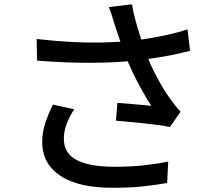

<svg xmlns="http://www.w3.org/2000/svg" viewBox="-20 -827 1040 896"><path d="M516 -709Q511 -726 504 -748.5Q497 -771 488 -794L596 -807Q601 -774 611 -736.5Q621 -699 633 -662Q645 -625 656 -592Q679 -529 712.5 -466.5Q746 -404 775 -365Q786 -349 798 -334Q810 -319 823 -306L773 -234Q753 -239 722.5 -243Q692 -247 656.5 -251Q621 -255 585.5 -258Q550 -261 521 -264L528 -347Q555 -345 585 -342.5Q615 -340 642 -337.5Q669 -335 686 -333Q666 -364 643.5 -404Q621 -444 600 -487.5Q579 -531 563 -575Q547 -617 535.5 -651Q524 -685 516 -709ZM151 -645Q239 -635 319 -631Q399 -627 470 -629Q541 -631 599 -637Q641 -642 685 -649.5Q729 -657 772.5 -667Q816 -677 855 -690L867 -590Q833 -581 792.5 -572.5Q752 -564 710 -557.5Q668 -551 630 -546Q533 -535 414 -534Q295 -533 153 -544ZM326 -317Q303 -281 290.5 -247.5Q278 -214 278 -179Q278 -112 336.5 -81Q395 -50 503 -49Q582 -48 647 -55Q712 -62 765 -73L760 27Q715 35 649.5 42.5Q584 50 497 49Q399 49 327 24.5Q255 0 216 -47.5Q177 -95 177 -164Q177 -208 190.5 -250Q204 -292 227 -339Z"/></svg>

Font: Noto Sans JP Thin Medium
Style: Regular
Weight: 500
Version: Version 2.004-H2;hotconv 1.0.118;makeotfexe 2.5.65603